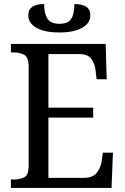

<svg xmlns="http://www.w3.org/2000/svg" viewBox="-20 -932 618 952"><path d="M34 0V-42H49Q80 -42 101 -53.5Q122 -65 122 -108V-601Q122 -648 100.5 -660Q79 -672 49 -672H34V-714H504L509 -539H459L454 -582Q451 -615 433 -639.5Q415 -664 373 -664H220V-398H442V-349H220V-50H395Q439 -50 459 -74.5Q479 -99 484 -132L490 -175H540L533 0ZM274 -771Q202 -771 161 -794Q120 -817 120 -856Q120 -912 199 -912Q199 -864 215.5 -839Q232 -814 274 -814Q318 -814 333.5 -839Q349 -864 349 -912Q428 -912 428 -856Q428 -817 387 -794Q346 -771 274 -771Z"/></svg>

Font: Noto Serif SemiCondensed
Style: Regular
Weight: 400
Width: 4
Designer: Monotype Design Team
Foundry: Monotype Imaging Inc.
Version: Version 2.013